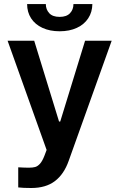

<svg xmlns="http://www.w3.org/2000/svg" viewBox="-20 -732 592 951"><path d="M70.3 196.3V96.7Q101.6 98.6 123 98.6Q141.6 98.6 154.1 95.2Q166.5 91.8 178.2 78.9Q189.9 65.9 200.2 39.1L210.9 10.7L17.6 -530.3H149.4L272.5 -129.9H278.3L401.4 -530.3H533.2L320.3 64.5Q296.9 130.9 252 165Q207 199.2 134.8 199.2Q93.8 199.2 70.3 196.3ZM275.4 -577.1Q226.6 -577.1 190.2 -594Q153.8 -610.8 134 -641.4Q114.3 -671.9 114.3 -711.9H207Q207 -685.1 223.9 -666.7Q240.7 -648.4 275.4 -648.4Q309.6 -648.4 326.7 -666.5Q343.8 -684.6 343.8 -711.9H437.5Q437 -671.9 417 -641.4Q397 -610.8 360.6 -594Q324.2 -577.1 275.4 -577.1Z"/></svg>

Font: Pretendard JP SemiBold
Style: Regular
Weight: 600
Designer: Base glyphs from Inter by Rasmus Andersson; Hangeul glyphs from Noto Sans CJK(Source Han Sans) by Jang Soo-young and Kan
Foundry: Kil Hyung-jin
Version: Version 1.309